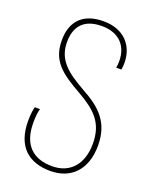

<svg xmlns="http://www.w3.org/2000/svg" viewBox="-145 -851 752 942"><g transform="rotate(20 231.0 -380.0)"><path d="M235 10C344 10 413 -63 413 -186C413 -309 349 -366 252 -419C159 -472 96 -517 96 -613C96 -696 139 -745 231 -745C323 -745 369 -689 369 -612C369 -602 368 -585 366 -577H393C395 -585 396 -603 396 -612C396 -703 337 -770 231 -770C123 -770 69 -711 69 -613C69 -506 128 -460 239 -398C331 -345 386 -296 386 -187C386 -80 329 -15 235 -15C133 -15 76 -71 76 -184C76 -221 79 -239 84 -258H57C53 -243 49 -220 49 -184C49 -52 120 10 235 10Z"/></g></svg>

Font: Noto Sans Georgian SemiCondensed Thin
Style: Regular
Weight: 100
Width: 4
Designer: Monotype Design Team, Akaki Razmadze
Foundry: Google LLC
Version: Version 2.005